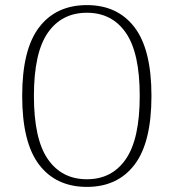

<svg xmlns="http://www.w3.org/2000/svg" viewBox="-20 -721 681 753"><path d="M321 12Q200 12 133.5 -75Q67 -162 67 -345Q67 -527 133.5 -614Q200 -701 321 -701Q441 -701 507.5 -614Q574 -527 574 -345Q574 -162 507.5 -75Q441 12 321 12ZM321 -18Q419 -18 473.5 -97Q528 -176 528 -345Q528 -514 473.5 -592.5Q419 -671 321 -671Q222 -671 167.5 -592.5Q113 -514 113 -345Q113 -176 167.5 -97Q222 -18 321 -18Z"/></svg>

Font: Arima ExtraLight
Style: Regular
Weight: 250
Designer: Joana Correia and Natanael Gama
Foundry: NDISCOVER
Version: Version 1.101;gftools[0.9.23]